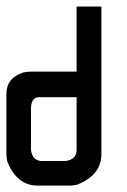

<svg xmlns="http://www.w3.org/2000/svg" viewBox="-20 -582 399 602"><path d="M220.2 -561.5H297.9V-98.6Q297.9 -32.2 220.2 -2.4Q207.5 0 199.2 0H98.6Q32.2 0 2.4 -77.1Q0 -90.3 0 -98.6V-287.1Q0 -337.9 53.7 -355Q66.4 -357.4 77.1 -357.4H220.2ZM77.1 -240.2V-112.3Q81.5 -77.1 112.3 -77.1H185.1Q220.2 -81.5 220.2 -112.3V-277.3H103Q77.1 -277.3 77.1 -240.2Z"/></svg>

Font: Kadhim
Style: Regular
Weight: 400
Designer: Developer/ Husham Jawad
Version: Version 1.00;December 29, 2020;FontCreator 13.0.0.2683 32-bi